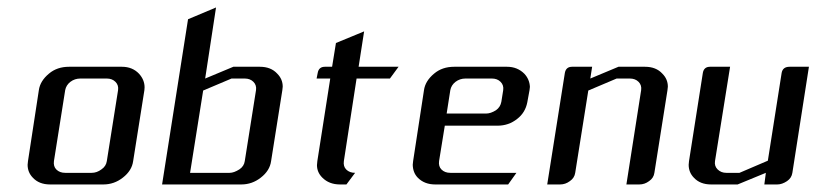

<svg xmlns="http://www.w3.org/2000/svg" viewBox="-20 -489 2165 509"><path d="M53.2 -52.2Q53.2 -55.2 54.2 -62L83 -250Q86.4 -274.4 109.9 -293.9Q131.3 -312 163.1 -312H303.2Q331.1 -312 348.6 -293.5Q363.3 -277.3 363.3 -257.3Q363.3 -252.4 362.8 -250L333 -62Q329.6 -36.6 305.7 -18.1Q282.7 0 253.9 0H112.8Q83.5 0 66.9 -18.1Q53.2 -32.2 53.2 -52.2ZM123 -62Q121.1 -47.9 129.4 -39.6Q138.2 -30.8 152.8 -30.8H223.1Q236.8 -30.8 249 -40Q261.2 -48.3 263.2 -62L293 -250Q294.9 -263.2 286.1 -272Q277.3 -280.8 263.2 -280.8H192.9Q178.2 -280.8 166.5 -272Q155.3 -263.2 152.8 -250Z M409.7 0 478.5 -438 552.7 -469.2 523.9 -280.8 598.6 -312H668.9Q698.2 -312 714.8 -293.9Q729.5 -279.3 729.5 -259.3Q729.5 -255.9 728.5 -250L698.7 -62Q695.3 -36.6 671.4 -18.1Q648.4 0 619.6 0ZM483.9 -30.8H588.9Q600.1 -30.8 614.7 -40Q627 -48.3 628.9 -62L658.7 -250Q660.6 -263.2 651.9 -272Q643.1 -280.8 628.9 -280.8H593.8L518.6 -249Z M819.3 -280.8 822.3 -295.9Q825.2 -312 841.3 -312H860.4L870.6 -375L945.3 -405.8L930.7 -312H1036.6L1013.7 -280.8H925.3L891.6 -62Q889.6 -47.9 897.9 -39.6Q906.7 -30.8 921.4 -30.8L898.4 0H881.3Q852.5 0 834.5 -18.1Q820.3 -32.2 820.3 -51.3Q820.3 -54.2 821.3 -62L855.5 -280.8Z M1074.2 -52.2Q1074.2 -53.2 1075.2 -62L1104 -250Q1107.4 -274.4 1130.9 -293.9Q1152.3 -312 1184.1 -312H1324.2Q1351.6 -312 1370.1 -293.5Q1383.8 -278.8 1384.8 -258.8Q1384.8 -256.8 1383.8 -250L1377.9 -217.8Q1372.6 -190.4 1351.1 -173.8Q1328.6 -155.8 1298.8 -155.8H1159.2L1144 -62Q1142.1 -47.9 1150.4 -39.6Q1159.2 -30.8 1173.8 -30.8H1349.1L1327.1 0H1133.8Q1105 0 1087.4 -18.1Q1074.7 -31.2 1074.2 -52.2ZM1164.1 -188H1269Q1280.8 -188 1294.9 -196.8Q1306.6 -205.1 1309.1 -219.2L1314 -250Q1315.9 -263.2 1307.1 -272Q1298.3 -280.8 1284.2 -280.8H1213.9Q1199.2 -280.8 1187.5 -272Q1176.3 -263.2 1173.8 -250Z M1430.7 0 1477.5 -295.9Q1480.5 -312 1496.6 -312H1549.8L1544.9 -280.8L1619.6 -312H1689.9Q1719.2 -312 1735.8 -293.9Q1750.5 -279.3 1750.5 -259.3Q1750.5 -255.9 1749.5 -250L1714.8 -30.8Q1712.9 -17.1 1700.7 -8.8Q1689 0 1674.8 0H1640.6L1679.7 -250Q1681.6 -263.2 1672.9 -272Q1664.1 -280.8 1649.9 -280.8H1614.7L1539.6 -249L1504.9 -30.8Q1502.9 -17.1 1490.7 -8.8Q1479 0 1464.8 0Z M1805.7 -52.2Q1805.7 -55.2 1806.6 -62L1843.3 -295.9Q1846.2 -312 1862.3 -312H1915.5L1875.5 -62Q1873.5 -48.8 1882.3 -40Q1891.6 -30.8 1905.3 -30.8H1940.4L2015.6 -63L2052.2 -295.9Q2055.2 -312 2073.2 -312H2124.5L2080.6 -30.8Q2078.6 -17.1 2066.4 -8.8Q2053.2 0 2040.5 0H2006.3L2010.3 -30.8L1935.5 0H1865.2Q1835.9 0 1819.3 -18.1Q1805.7 -32.2 1805.7 -52.2Z"/></svg>

Font: Hhenum
Style: Italic
Weight: 400
Designer: T. Christopher White
Version: Version 1.0